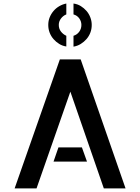

<svg xmlns="http://www.w3.org/2000/svg" viewBox="-20 -1050 781 1070"><path d="M679.7 0H558.6L372.1 -539.1L183.6 0H61.5L313.5 -718.8H429.7ZM436.5 -228.5 464.8 -149.4H278.3L305.7 -228.5ZM249 -911.1Q249 -933.6 256.8 -953.1Q264.6 -972.7 278.3 -988.8Q292 -1004.9 310.5 -1015.6Q329.1 -1026.4 349.6 -1030.3V-969.7Q332 -962.9 319.8 -946.8Q307.6 -930.7 307.6 -911.1Q307.6 -889.6 319.8 -874Q332 -858.4 349.6 -850.6V-791Q328.1 -793.9 310.1 -805.2Q292 -816.4 278.3 -832Q264.6 -847.7 256.8 -867.7Q249 -887.7 249 -911.1ZM389.6 -1030.3Q412.1 -1027.3 430.2 -1016.1Q448.2 -1004.9 461.9 -989.3Q475.6 -973.6 483.4 -953.1Q491.2 -932.6 491.2 -911.1Q491.2 -887.7 483.4 -867.7Q475.6 -847.7 461.9 -832Q448.2 -816.4 430.2 -805.2Q412.1 -793.9 389.6 -790V-850.6Q409.2 -856.4 421.4 -873Q433.6 -889.6 433.6 -911.1Q433.6 -930.7 421.9 -947.3Q410.2 -963.9 389.6 -969.7Z"/></svg>

Font: Allerta Stencil
Style: Regular
Weight: 400
Designer: Matt McInerney
Foundry: Matt McInerney
Version: Version 1.02